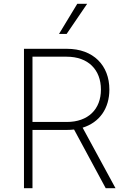

<svg xmlns="http://www.w3.org/2000/svg" viewBox="-20 -982 663 1002"><path d="M105.1 0H149.5V-304H329.5C342.3 -304 354.4 -304.7 366.5 -306.1L531.6 0H582.7L411.2 -315.7C499.6 -343 550.8 -416.5 550.8 -514.6C550.8 -640.6 467.3 -727.3 329.2 -727.3H105.1ZM149.5 -345.5V-686.1H328.1C440 -686.1 506.7 -618.3 506.7 -514.6C506.7 -411.6 440 -345.5 328.5 -345.5ZM288 -805H327.8L434.7 -962H383.2Z"/></svg>

Font: Karasuma Gothic
Style: Thin
Weight: 200
Designer: Rasmus Andersson / Ryoko Ishizuka
Foundry: rsms
Version: Version 1.00